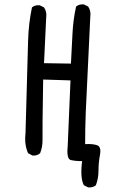

<svg xmlns="http://www.w3.org/2000/svg" viewBox="-20 -727 540 871"><path d="M379.9 123 360.4 113.3Q342.8 80.1 352.5 3.9Q321.3 3.9 301.3 -1Q281.2 -5.9 287.1 -63.5L299.8 -362.3L175.8 -366.2Q171.9 -129.9 172.9 -95.7Q173.8 -61.5 162.1 -32.2Q148.4 -19.5 127 -21.5L107.4 -32.2Q89.8 -71.3 95.7 -122.1Q105.5 -461.9 107.4 -540.5Q109.4 -619.1 125 -693.4Q138.7 -705.1 160.2 -703.1L179.7 -693.4Q193.4 -673.8 189.5 -646.5L179.7 -440.4L301.8 -438.5Q305.7 -502.9 308.6 -569.8Q311.5 -636.7 325.2 -697.3Q338.9 -709 360.4 -707L379.9 -697.3Q393.6 -677.7 389.6 -650.4Q372.1 -292 369.1 -219.7Q366.2 -147.5 366.2 -73.2Q399.4 -75.2 419.9 -68.4Q440.4 -61.5 433.6 -24.9Q426.8 11.7 426.8 46.9Q426.8 82 415 113.3Q401.4 125 379.9 123Z"/></svg>

Font: NaikaiFont
Style: Regular
Weight: 400
Version: Version 1.67